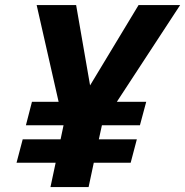

<svg xmlns="http://www.w3.org/2000/svg" viewBox="-20 -758 750 778"><path d="M47 -98.5 72 -193.5H225.5L237.5 -250.5H85L109.5 -345.5H217.5L128.5 -737.5H288.5L345 -412L541.5 -737.5H710L453.5 -345.5H572.5L547 -250.5H393L380.5 -193.5H534.5L509.5 -98.5H360L339 0H184.5L205.5 -98.5Z"/></svg>

Font: Epilogue
Style: Bold Italic
Weight: 700
Italic angle: -12°
Designer: Tyler Finck
Foundry: Etcetera Type Co
Version: Version 2.111; ttfautohint (v1.8.3)